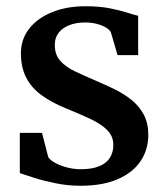

<svg xmlns="http://www.w3.org/2000/svg" viewBox="-20 -584 534 615"><path d="M238.5 11Q197.5 11 159.2 3.2Q121 -4.5 90.8 -14Q60.5 -23.5 43.5 -29.5V-158.5H114.5L134.5 -81Q140 -71.5 156.2 -62.5Q172.5 -53.5 194.2 -47.8Q216 -42 238.5 -42Q275.5 -42 298.5 -51.8Q321.5 -61.5 332.2 -79Q343 -96.5 343 -119.5Q343 -147 324.5 -166.2Q306 -185.5 272 -201.8Q238 -218 191 -237Q144.5 -256 112.2 -279.8Q80 -303.5 63.5 -336.2Q47 -369 47 -413.5Q47 -458.5 73.5 -492.2Q100 -526 146.8 -545Q193.5 -564 253.5 -564Q298.5 -564 331.2 -557.5Q364 -551 386.5 -543.8Q409 -536.5 422.5 -533.5V-407.5H356.5L335 -481Q330.5 -489.5 318.2 -496.5Q306 -503.5 289 -507.8Q272 -512 252.5 -512Q223.5 -512 201.5 -503.2Q179.5 -494.5 167.5 -478.5Q155.5 -462.5 155.5 -440.5Q155.5 -408 173.8 -388.2Q192 -368.5 221.5 -354.8Q251 -341 283.5 -327Q315.5 -313.5 346.2 -298.5Q377 -283.5 401.5 -263.8Q426 -244 440.5 -216.8Q455 -189.5 455 -152Q455 -104.5 430.2 -67.8Q405.5 -31 357 -10Q308.5 11 238.5 11Z"/></svg>

Font: Merriweather 28pt SemiBold
Style: Regular
Weight: 600
Version: Version 2.100